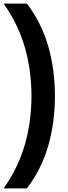

<svg xmlns="http://www.w3.org/2000/svg" viewBox="-29 -828 377 1068"><path d="M-9 220Q71.5 106.5 108.8 -21.8Q146 -150 146 -294Q146 -438 108.8 -566.2Q71.5 -694.5 -9 -808H120.5Q202.5 -700 239.5 -570.2Q276.5 -440.5 276.5 -294Q276.5 -147.5 239.5 -17.8Q202.5 112 120.5 220Z"/></svg>

Font: Encode Sans SemiCondensed SemiCondensed SemiBold
Style: Regular
Weight: 600
Width: 4
Designer: Multiple Designers
Foundry: Impallari Type
Version: Version 3.000; ttfautohint (v1.8.3) -l 8 -r 50 -G 200 -x 14 